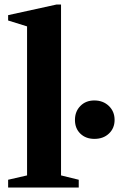

<svg xmlns="http://www.w3.org/2000/svg" viewBox="-20 -842 534 862"><path d="M16.5 0V-35L101.5 -54.5V-723.5L16.5 -750V-774L233 -821.5H254V-54.5L333.5 -35V0ZM404 -218.5Q365 -218.5 340.8 -242Q316.5 -265.5 316.5 -303.5Q316.5 -341.5 340.8 -366.2Q365 -391 403.5 -391Q443 -391 468.8 -366.2Q494.5 -341.5 494.5 -303.5Q494.5 -266.5 469.2 -242.5Q444 -218.5 404 -218.5Z"/></svg>

Font: Libre Caslon Text
Style: Regular
Weight: 400
Designer: Pablo Impallari, Rodrigo Fuenzalida, Katja Schimmel
Foundry: Pablo Impallari, Rodrigo Fuenzalida
Version: Version 2.000